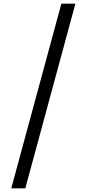

<svg xmlns="http://www.w3.org/2000/svg" viewBox="-20 -946 470 1039"><path d="M388 -926 117 73H41L312 -926Z"/></svg>

Font: Noto Sans Oriya UI
Style: Regular
Weight: 400
Designer: Amélie Bonet and Sol Matas
Foundry: Google LLC
Version: Version 2.000